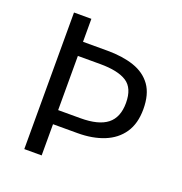

<svg xmlns="http://www.w3.org/2000/svg" viewBox="-120 -762 823 867"><g transform="rotate(20 291.5 -328.0)"><path d="M89.7 0V-656.3H173.2V-545.9H291.1Q363.7 -545.9 418.2 -527.5Q472.8 -509 503.1 -466.8Q533.4 -424.5 533.4 -352.6Q533.4 -283.8 502.9 -238.9Q472.4 -194.1 417.7 -172Q362.9 -149.9 291.1 -149.9H173.2V0ZM173.2 -217.7H280.6Q367 -217.7 408.6 -250.4Q450.1 -283.1 450.1 -352.6Q450.1 -423.8 408 -451Q365.9 -478.1 280.6 -478.1H173.2Z"/></g></svg>

Font: Source Sans 3
Style: Regular
Weight: 200
Designer: Paul D. Hunt
Foundry: Adobe
Version: Version 3.046;hotconv 1.0.118;makeotfexe 2.5.65603